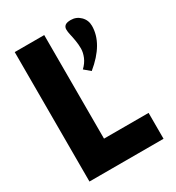

<svg xmlns="http://www.w3.org/2000/svg" viewBox="-195 -943 971 1060"><g transform="rotate(-30 291.0 -412.5)"><path d="M339.8 -554.2Q365.2 -578.1 377 -606.4Q388.7 -634.8 388.7 -659.9Q388.7 -685.1 384.5 -710.2Q380.4 -735.4 375.5 -755.6Q370.6 -775.9 370.8 -791.5Q371.1 -807.1 382.1 -815.7Q393.1 -824.2 418 -824.2Q453.6 -824.2 478.8 -799.1Q503.9 -773.9 503.9 -737.8Q503.9 -625 377.9 -522ZM62 0V-825.2H250V-165H534.2V0Z"/></g></svg>

Font: Hussar Preview
Style: Bold
Weight: 700
Foundry: Cannot Into Space Fonts, PlusOne Fonts
Version: Version 2.29RC2 "Millennial"